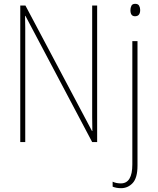

<svg xmlns="http://www.w3.org/2000/svg" viewBox="-20 -743 824 1004"><path d="M686 -658Q713 -658 713 -691Q713 -703 707.5 -713Q702 -723 687 -723Q672 -723 667 -712.5Q662 -702 662 -690Q662 -658 686 -658ZM488 -714H462V-196Q462 -168 462 -130.5Q462 -93 463 -58H461L113 -714H86V0H112V-525Q112 -566 112 -597Q112 -628 111 -660H113L462 0H488ZM699 123V-528H672V117Q672 216 612 216Q587 216 569 207V233Q588 241 613 241Q649 241 674 214Q699 187 699 123Z"/></svg>

Font: Noto Sans Display SemiCondensed Thin
Style: Regular
Weight: 250
Width: 4
Designer: Monotype Design team
Foundry: Monotype Imaging Inc.
Version: 1.000